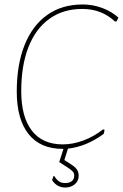

<svg xmlns="http://www.w3.org/2000/svg" viewBox="-20 -661 550 859"><path d="M510 -582 501 -565H494Q435 -621 348 -621Q262 -621 200.5 -576.5Q139 -532 107 -449.5Q75 -367 75 -253Q75 -138 122.5 -76.5Q170 -15 261 -15Q306 -15 353 -32.5Q400 -50 441 -82L448 -80L444 -62Q366 -5 284 4L268 55L299 75Q316 86 324 97.5Q332 109 332 125Q332 149 314.5 163.5Q297 178 272 178Q235 178 213 145L219 127H223Q233 143 244 150.5Q255 158 272 158Q290 158 301 149.5Q312 141 312 125Q312 114 306.5 107.5Q301 101 288 92L245 64L264 5H260Q160 5 107.5 -61.5Q55 -128 55 -251Q55 -372 90 -459.5Q125 -547 191 -594Q257 -641 350 -641Q395 -641 437 -625.5Q479 -610 510 -582Z"/></svg>

Font: Luna Sans Thin
Style: Italic
Weight: 250
Italic angle: -7°
Designer: Juan Pablo del Peral
Foundry: Huerta Tipografica
Version: Version 2.001; ttfautohint (v1.5)